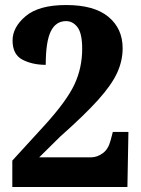

<svg xmlns="http://www.w3.org/2000/svg" viewBox="-20 -744 563 764"><path d="M29 0H487L491 -219H429L420 -185Q411 -150 388.5 -134Q366 -118 343 -118H136L219 -200Q316 -286 370 -346Q424 -406 446 -454Q468 -502 468 -552Q468 -630 411.5 -677Q355 -724 243 -724Q135 -724 82.5 -680Q30 -636 30 -583Q30 -527 69.5 -506.5Q109 -486 162 -486Q162 -578 182 -619Q202 -660 243 -660Q270 -660 288.5 -635.5Q307 -611 307 -550Q307 -474 276.5 -408.5Q246 -343 158 -246L29 -105Z"/></svg>

Font: Noto Serif SemiCondensed Extra
Style: Regular
Weight: 800
Width: 4
Designer: Monotype Design Team
Foundry: Monotype Imaging Inc.
Version: Version 1.002